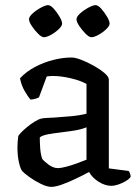

<svg xmlns="http://www.w3.org/2000/svg" viewBox="-20 -724 540 748"><path d="M180 4Q163 4 138.5 -8Q114 -20 93.5 -35Q73 -50 67 -57Q60 -65 54 -90.5Q48 -116 48 -150Q48 -171 51 -192Q51 -196 61 -206.5Q71 -217 85.5 -229Q100 -241 115.5 -250.5Q131 -260 141 -262Q149 -264 162 -264.5Q175 -265 191 -266Q220 -268 254.5 -271Q289 -274 317 -281V-397Q294 -410 256 -419Q218 -428 186 -428Q179 -428 173 -427.5Q167 -427 162 -426L132 -345Q129 -343 120.5 -340Q112 -337 99 -336Q89 -347 76 -369.5Q63 -392 58 -419Q82 -445 116 -463Q150 -481 187.5 -490.5Q225 -500 259 -500Q273 -500 296.5 -491Q320 -482 345 -468Q370 -454 387 -439.5Q404 -425 404 -414V-68L481 -58Q483 -56 486 -49.5Q489 -43 489 -35Q484 -27 470 -18.5Q456 -10 440.5 -5Q425 0 415 0Q389 0 364 -16Q339 -32 327 -54Q307 -43 279 -29.5Q251 -16 224 -6Q197 4 180 4ZM206 -69Q217 -69 238 -74.5Q259 -80 281 -88Q303 -96 317 -102V-228Q294 -219 267.5 -215Q241 -211 216 -208Q190 -205 168 -201Q146 -197 135 -189Q135 -171 136.5 -148Q138 -125 144 -106Q149 -98 168 -83.5Q187 -69 206 -69ZM336 -579Q327 -579 313.5 -592.5Q300 -606 289 -622.5Q278 -639 278 -649Q278 -659 292.5 -672Q307 -685 325 -694.5Q343 -704 352 -704Q362 -704 374.5 -690Q387 -676 397 -659Q407 -642 407 -632Q407 -623 394 -610.5Q381 -598 364 -588.5Q347 -579 336 -579ZM151 -579Q142 -579 128.5 -592.5Q115 -606 104 -622.5Q93 -639 93 -649Q93 -659 107.5 -672Q122 -685 140 -694.5Q158 -704 167 -704Q177 -704 189.5 -690Q202 -676 212 -659Q222 -642 222 -632Q222 -623 209 -610.5Q196 -598 179 -588.5Q162 -579 151 -579Z"/></svg>

Font: Texturina 72pt Medium
Style: Regular
Weight: 500
Designer: Guillermo Torres Carreño
Foundry: Omnibus-Type
Version: Version 1.002; ttfautohint (v1.8.3)